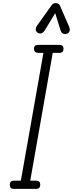

<svg xmlns="http://www.w3.org/2000/svg" viewBox="-20 -1218 470 1238"><path d="M72.5 0Q54.5 0 48.8 -7.2Q43 -14.5 43 -26Q43 -38.5 48.8 -45.8Q54.5 -53 72.5 -53H114.5L260 -877H230Q211.5 -877 205.2 -884.8Q199 -892.5 199 -903.5Q199 -915 205 -921.8Q211 -928.5 230 -928.5H360Q378.5 -928.5 384 -921.8Q389.5 -915 389.5 -903.5Q389.5 -892.5 383.8 -884.8Q378 -877 360 -877H320L175 -53H208.5Q227.5 -53 233.5 -45.8Q239.5 -38.5 239.5 -26Q239.5 -14.5 233.5 -7.2Q227.5 0 208.5 0ZM411.5 -1000.5Q397.5 -995.5 386.2 -1001.5Q375 -1007.5 371 -1021L336 -1133L268.5 -1022.5Q256.5 -1003 242.8 -1002.2Q229 -1001.5 220.5 -1008.5Q210 -1018 210.5 -1029.8Q211 -1041.5 218.5 -1052L311.5 -1182.5Q320 -1195 328.2 -1196.5Q336.5 -1198 344 -1198Q348.5 -1198 356 -1193.5Q363.5 -1189 367 -1180.5L423.5 -1051Q433.5 -1029 428.2 -1016.5Q423 -1004 411.5 -1000.5Z"/></svg>

Font: Edu VIC WA NT Hand Pre
Style: Regular
Weight: 400
Designer: Tina and Corey Anderson, Eben Sorkin, Mirko Velimirovic
Foundry: Google for Education
Version: Version 1.000